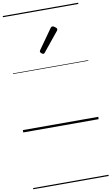

<svg xmlns="http://www.w3.org/2000/svg" viewBox="-147 -1064 939 1618"><g transform="rotate(-10 322.5 -255.0)"><path d="M283 -623Q276 -623 266 -631Q256 -639 256 -647Q256 -649 257.5 -651.5Q259 -654 261 -659L380 -827Q383 -832 387 -834.5Q391 -837 397 -837Q403 -837 411.5 -832Q420 -827 426.5 -820.5Q433 -814 433 -808Q433 -803 432 -800.5Q431 -798 427 -793L296 -632Q290 -623 283 -623ZM0 476H645V486H0ZM0 -20H645V0H0ZM0 -505H645V-500H0ZM0 -996H645V-986H0Z"/></g></svg>

Font: Playwrite PL Guides
Style: Regular
Weight: 400
Designer: Veronika Burian, José Scaglione
Foundry: TypeTogether
Version: Version 1.003